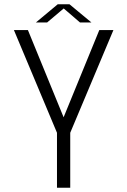

<svg xmlns="http://www.w3.org/2000/svg" viewBox="-20 -878 596 898"><path d="M510.5 -737.5 308.5 -257V0H246.5V-257L45 -737.5H110.5L277.5 -329.5L444.5 -737.5ZM148 -773 250 -858H305L407.5 -773H354L278 -838.5L200.5 -773Z"/></svg>

Font: Epilogue Light
Style: Regular
Weight: 300
Designer: Tyler Finck
Foundry: Etcetera Type Co
Version: Version 2.111; ttfautohint (v1.8.3)